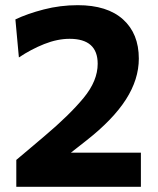

<svg xmlns="http://www.w3.org/2000/svg" viewBox="-20 -722 609 742"><path d="M43 0V-104Q70.5 -127 97.8 -150.2Q125 -173.5 152.5 -196.5Q248.5 -277.5 303 -343.5Q357.5 -409.5 357.5 -475.5Q357.5 -572 249 -572Q202 -572 151 -551.8Q100 -531.5 53 -500L39.5 -647Q85.5 -669 149.2 -685.5Q213 -702 280.5 -702Q394.5 -702 455.5 -647Q516.5 -592 516.5 -495.5Q516.5 -415.5 466.8 -337.8Q417 -260 314.5 -179.5L254 -132H524.5V0Z"/></svg>

Font: Commissioner
Style: Bold
Weight: 700
Designer: Kostas Bartsokas
Foundry: Kostas Bartsokas
Version: Version 1.000; ttfautohint (v1.8.3)